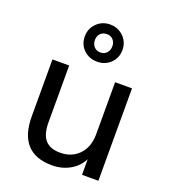

<svg xmlns="http://www.w3.org/2000/svg" viewBox="-141 -874 864 982"><g transform="rotate(20 290.5 -382.5)"><path d="M255 7Q164 7 118.5 -43.5Q73 -94 73 -193V-503H164V-194Q164 -129 190.5 -98.5Q217 -68 272 -68Q336 -68 375 -109.5Q414 -151 414 -220V-503H506V0H417V-108L429 -113Q409 -54 362 -23.5Q315 7 255 7ZM291 -570Q247 -570 217.5 -598.5Q188 -627 188 -671Q188 -713 217.5 -742.5Q247 -772 291 -772Q319 -772 342.5 -758.5Q366 -745 379.5 -722Q393 -699 393 -671Q393 -627 363.5 -598.5Q334 -570 291 -570ZM291 -620Q312 -620 325 -634.5Q338 -649 338 -671Q338 -692 325 -706Q312 -720 291 -720Q269 -720 256 -706Q243 -692 243 -671Q243 -649 256 -634.5Q269 -620 291 -620Z"/></g></svg>

Font: Muli Medium
Style: Regular
Weight: 500
Designer: Vernon Adams
Foundry: Vernon Adams
Version: Version 2.100; ttfautohint (v1.8.1.43-b0c9)